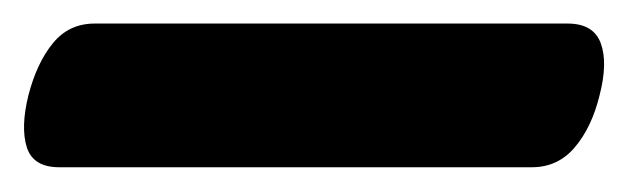

<svg xmlns="http://www.w3.org/2000/svg" viewBox="-94 70 526 159"><path d="M-70.5 149Q-63.5 122 -50.2 105.8Q-37 89.5 -15.5 89.5H376Q397.5 89.5 403.5 105.8Q409.5 122 402.5 149Q396 175.5 382 192Q368 208.5 346.5 208.5H-45Q-66.5 208.5 -71.8 192Q-77 175.5 -70.5 149Z"/></svg>

Font: Fraunces 144pt S100 Black
Style: Italic
Weight: 900
Italic angle: -16°
Version: Version 1.000; ttfautohint (v1.8.3)